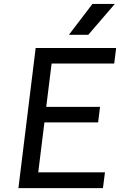

<svg xmlns="http://www.w3.org/2000/svg" viewBox="-20 -976 640 996"><path d="M75.5 0 165 -727H582.5L572.5 -646.5H207L252.5 -685L216.5 -394.5L179.5 -421.5H499L489 -341H184L214 -370.5L172.5 -34L138 -82H524.5L514 0ZM438 -795.5H337.5L459.5 -955.5H575.5Z"/></svg>

Font: Spline Sans Mono
Style: Italic
Weight: 400
Italic angle: -4°
Monospace: yes
Designer: Eben Sorkin, Mirko Velimirovic
Foundry: Sorkin Type
Version: Version 1.004